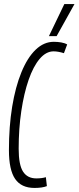

<svg xmlns="http://www.w3.org/2000/svg" viewBox="-20 -916 387 946"><path d="M150 10Q85 10 54.5 -34.5Q24 -79 24 -176Q24 -293 40 -390.5Q56 -488 85.5 -560Q115 -632 155.5 -671Q196 -710 245 -710Q264 -710 281.5 -707Q299 -704 311 -697L295 -654Q266 -663 244 -663Q207 -663 175.5 -626Q144 -589 121 -522.5Q98 -456 85 -369Q72 -282 72 -183Q72 -104 93.5 -70.5Q115 -37 159 -37Q186 -37 206 -43L211 1Q188 10 150 10ZM221 -738 297 -896H347L259 -738Z"/></svg>

Font: Georama ExtraCondensed Light
Style: Italic
Weight: 300
Width: 2
Italic angle: -9°
Designer: Jean-Baptiste Levee
Foundry: Production Type
Version: Version 1.000